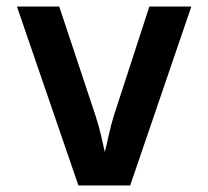

<svg xmlns="http://www.w3.org/2000/svg" viewBox="-20 -570 640 590"><path d="M221 0 32 -550H162L273 -216Q283 -186 290.5 -154Q298 -122 302 -103Q307 -122 314 -154Q321 -186 330 -215L439 -550H568L380 0Z"/></svg>

Font: NKDuy Mono
Style: Bold
Weight: 700
Monospace: yes
Designer: NKDuy
Foundry: NKDuy
Version: Version 2.251; ttfautohint (v1.8.4.7-5d5b)